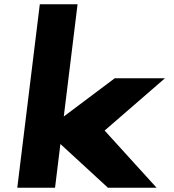

<svg xmlns="http://www.w3.org/2000/svg" viewBox="-20 -880 815 900"><path d="M753 -513H517.6L279 -334L343.6 -860H166.6L61 0H238L263.1 -205L486 0H714L470.5 -268Z"/></svg>

Font: Hussar
Style: BdSuprExtOblOne
Weight: 700
Foundry: Cannot Into Space Fonts
Version: Version 2.00